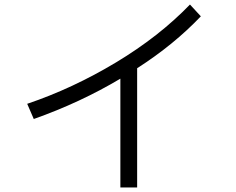

<svg xmlns="http://www.w3.org/2000/svg" viewBox="-20 -797 1040 847"><path d="M866 -725Q746 -599 585 -496V30H511V-450Q335 -345 129 -272L100 -339Q301 -407 491.5 -521.5Q682 -636 818 -777Z"/></svg>

Font: IBM Plex Sans SC
Style: Regular
Weight: 400
Designer: Mike Abbink; Paul van der Laan; Pieter van Rosmalen; Eunyou Noh; Wujin Sim; Chorong Kim; Dohee Lee; Yejin We; Jinhee Kim
Foundry: Sandoll Inc.
Version: Version 1.000